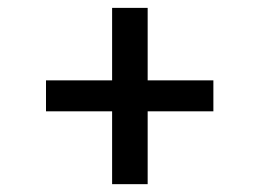

<svg xmlns="http://www.w3.org/2000/svg" viewBox="-20 -496 656 485"><path d="M519 -293V-214.8H353V-30.8H263.2V-214.8H96.2V-293H263.2V-476.1H353V-293Z"/></svg>

Font: Grenze SemiBold
Style: Regular
Weight: 600
Designer: Renata Polastri
Foundry: Omnibus-Type
Version: Version 1.002;PS 001.002;hotconv 1.0.88;makeotf.lib2.5.64775